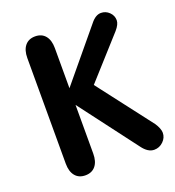

<svg xmlns="http://www.w3.org/2000/svg" viewBox="-116 -698 728 800"><g transform="rotate(-20 248.0 -298.0)"><path d="M189 -354V-532Q189 -567 173 -586.5Q157 -606 128 -606Q99 -606 83 -586.5Q67 -567 67 -532V-64Q67 -29 83 -9.5Q99 10 128 10Q157 10 173 -9.5Q189 -29 189 -64V-280L382 -25Q406 8 434 8Q457 8 474 -8.5Q491 -25 491 -47Q491 -56 486.5 -67.5Q482 -79 474 -91L289 -332L451 -512Q471 -535 471 -553Q471 -574 455.5 -589Q440 -604 419 -604Q395 -604 373 -576Z"/></g></svg>

Font: Beiruti
Style: Bold
Weight: 700
Designer: Arlette Boutros
Foundry: Boutros
Version: Version 1.41